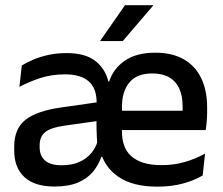

<svg xmlns="http://www.w3.org/2000/svg" viewBox="-20 -704 853 736"><path d="M583.5 11.5Q489.5 11.5 434.5 -25.8Q379.5 -63 363 -130L353 -150Q351 -178 350.2 -205.5Q349.5 -233 350 -264L350.5 -309.5Q350.5 -366 319.8 -392.5Q289 -419 229.5 -419Q177.5 -419 133.5 -404.5Q89.5 -390 54.5 -371L63.5 -453Q82.5 -464.5 108 -475.5Q133.5 -486.5 165.8 -493.5Q198 -500.5 236 -500.5Q306 -500.5 344.5 -471Q383 -441.5 395.5 -391.5H398.5Q414 -440.5 458.2 -471.2Q502.5 -502 575 -502Q641 -502 685.2 -476.2Q729.5 -450.5 751.8 -403.5Q774 -356.5 774 -292V-273.5Q774 -256.5 772.5 -239Q771 -221.5 768.5 -205.5H678.5Q679.5 -231.5 679.8 -254Q680 -276.5 680 -296.5Q680 -337 667 -365Q654 -393 628.2 -407.8Q602.5 -422.5 563.5 -422.5Q505 -422.5 476.2 -388.2Q447.5 -354 447.5 -294.5V-248V-236.5V-198.5Q447.5 -170 455.8 -146.5Q464 -123 482.2 -106.2Q500.5 -89.5 529.5 -80.2Q558.5 -71 600 -71Q647 -71 688.2 -83Q729.5 -95 766 -115L757 -31.5Q724 -12 680.2 -0.2Q636.5 11.5 583.5 11.5ZM189 11Q112.5 11 73.5 -25.2Q34.5 -61.5 34.5 -126.5V-141.5Q34.5 -211.5 78.2 -245.2Q122 -279 214 -292L361 -313L366.5 -242L225.5 -222Q175 -215 153.5 -197.8Q132 -180.5 132 -147V-140Q132 -106.5 152.8 -88.5Q173.5 -70.5 216 -70.5Q255.5 -70.5 283.8 -83Q312 -95.5 330 -117.2Q348 -139 355 -165.5L385.5 -103H368.5Q357.5 -71 336 -45.2Q314.5 -19.5 278.8 -4.2Q243 11 189 11ZM402 -205.5V-279.5H748.5V-205.5ZM459 -684H567V-682.5L450.5 -546.5H364.5V-548Z"/></svg>

Font: Anek Latin Medium
Style: Regular
Weight: 500
Designer: Yesha Goshar
Foundry: Ek Type
Version: Version 1.003